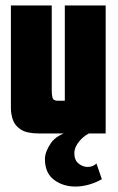

<svg xmlns="http://www.w3.org/2000/svg" viewBox="-20 -490 433 705"><path d="M123 0Q79 0 57 -14Q35 -28 27.5 -49.5Q20 -71 20 -93V-470H170V-159Q170 -141 173 -130.5Q176 -120 193 -120H218V-470H368V0ZM257 195Q211 195 178 170Q145 145 145 94Q145 68 166.5 36Q188 4 245 -10L322 -7Q292 4 272.5 27Q253 50 253 73Q253 98 268.5 110.5Q284 123 302 123Q312 123 320.5 119.5Q329 116 334 110L354 168Q331 181 306 188Q281 195 257 195Z"/></svg>

Font: Smooch Sans Thin Black
Style: Regular
Weight: 900
Version: Version 1.010